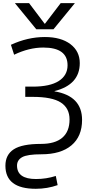

<svg xmlns="http://www.w3.org/2000/svg" viewBox="-20 -977 590 1228"><path d="M242.2 -56.6Q332 -56.6 378.4 -96.2Q424.8 -135.7 424.8 -212.9Q424.8 -285.2 369.1 -321.3Q313.5 -357.4 189.5 -357.4H141.6V-422.9H189.5Q299.8 -422.9 356 -459Q412.1 -495.1 412.1 -559.6Q412.1 -672.9 256.8 -672.9Q166 -672.9 70.3 -627L49.8 -690.4Q157.2 -740.2 266.6 -740.2Q370.1 -740.2 430.2 -694.8Q490.2 -649.4 490.2 -573.2Q490.2 -435.5 329.1 -394.5V-392.6Q504.9 -363.3 504.9 -210Q504.9 -104.5 437 -47.4Q369.1 9.8 245.1 9.8Q154.3 9.8 121.6 28.3Q88.9 46.9 88.9 82Q88.9 168 210 168Q276.4 168 336.9 148.4L348.6 207Q282.2 230.5 209 230.5Q14.6 230.5 14.6 83Q14.6 12.7 67.9 -22Q121.1 -56.6 242.2 -56.6ZM267.6 -825.2 368.2 -957H459L322.3 -790H211.9L75.2 -957H166L265.6 -825.2Z"/></svg>

Font: Mgen+ 1c regular
Style: Regular
Weight: 400
Designer: [Source Han Sans]
Ryoko NISHIZUKA  (kana & ideographs); Paul D. Hunt (Latin, Greek & Cyrillic); Wenlong ZHANG  (bopomofo
Version: Version 1.059.20150602